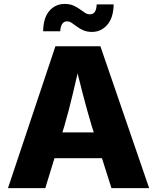

<svg xmlns="http://www.w3.org/2000/svg" viewBox="-20 -965 806 985"><path d="M21 0 264.2 -727.5H495.1L745.1 0H551.8L450.7 -318.4Q426.8 -397.9 403.8 -486.6Q380.9 -575.2 357.9 -671.4H397.5Q375 -574.7 354 -485.8Q333 -397 310.1 -318.4L212.4 0ZM186.5 -153.3V-285.6H580.1V-153.3ZM452.1 -801.3Q426.8 -801.3 408 -809.3Q389.2 -817.4 374.8 -828.4Q360.4 -839.4 348.1 -847.4Q335.9 -855.5 323.7 -855.5Q307.6 -855.5 298.8 -842Q290 -828.6 289.1 -804.7H201.2Q202.6 -874 233.4 -909.4Q264.2 -944.8 312 -944.8Q337.4 -944.8 356 -936.8Q374.5 -928.7 388.9 -918.2Q403.3 -907.7 415.5 -899.7Q427.7 -891.6 440.4 -891.6Q459 -891.6 467 -904.8Q475.1 -918 476.1 -942.4H563Q562 -874 530.3 -837.6Q498.5 -801.3 452.1 -801.3Z"/></svg>

Font: Inter 16pt ExtraBold
Style: Regular
Weight: 800
Version: Version 4.001;git-66647c0bb